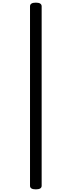

<svg xmlns="http://www.w3.org/2000/svg" viewBox="-20 -1355 542 1452"><path d="M251 77Q207 77 207 50V-1307Q207 -1335 251 -1335Q295 -1335 295 -1307V50Q295 77 251 77Z"/></svg>

Font: Playwrite VN
Style: Regular
Weight: 400
Designer: Veronika Burian, José Scaglione
Foundry: TypeTogether
Version: Version 1.002